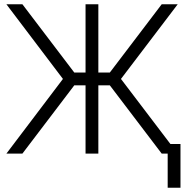

<svg xmlns="http://www.w3.org/2000/svg" viewBox="-20 -720 866 900"><path d="M10 -700 275 -350 10 0H85L351 -350L85 -700ZM813 -700H738L472 -350L738 0H813L547 -350ZM381 -700V-380H300V-320H381V0H441V-320H523V-380H441V-700ZM766 160H826V-45H766Z"/></svg>

Font: Unageo
Style: Light
Weight: 300
Designer: Richard Sepsi
Foundry: Richard Sepsi
Version: Version 2.000